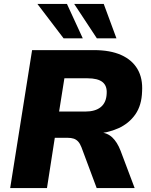

<svg xmlns="http://www.w3.org/2000/svg" viewBox="-20 -961 769 981"><path d="M32 0 144 -705H460Q543 -705 599 -680Q655 -655 682.5 -608Q710 -561 706 -494Q704 -423 671.5 -376.5Q639 -330 584.5 -305.5Q530 -281 462 -277V-286L489 -285Q528 -283 553.5 -259Q579 -235 596 -191L668 0H474L396 -209Q389 -227 379.5 -237.5Q370 -248 357 -252.5Q344 -257 324 -257H260L220 0ZM282 -391H415Q467 -391 495 -414Q523 -437 525 -482Q528 -522 504 -541.5Q480 -561 427 -561H309ZM475 -765 359 -941H510L575 -765ZM305 -765 171 -941H322L403 -765Z"/></svg>

Font: Nunito Sans 10pt Black
Style: Italic
Weight: 900
Italic angle: -9°
Designer: Vernon Adams
Foundry: Vernon Adams
Version: Version 3.101;gftools[0.9.27]